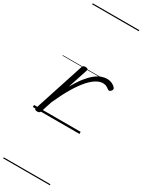

<svg xmlns="http://www.w3.org/2000/svg" viewBox="-370 -1065 1255 1619"><g transform="rotate(30 257.0 -255.0)"><path d="M49 15Q37 15 30 10Q23 5 27 -6L186 -494Q190 -506 196.5 -510.5Q203 -515 216 -515Q232 -515 237.5 -509Q243 -503 239 -490L177 -301Q213 -365 247 -407.5Q281 -450 312 -474.5Q343 -499 371 -509Q399 -519 424 -519Q453 -519 476 -507.5Q499 -496 510 -480Q515 -474 513.5 -466.5Q512 -459 505 -451Q497 -443 490 -441Q483 -439 476 -444Q465 -453 449.5 -461.5Q434 -470 412 -470Q384 -470 350.5 -451Q317 -432 279.5 -390Q242 -348 201 -280Q160 -212 116 -114L80 -4Q77 6 69.5 10.5Q62 15 49 15ZM0 490H454V500H0ZM0 -20H454V0H0ZM0 -505H454V-500H0ZM0 -1010H454V-1000H0Z"/></g></svg>

Font: Playwrite AU TAS Guides
Style: Regular
Weight: 400
Designer: Veronika Burian, José Scaglione
Foundry: TypeTogether
Version: Version 1.003